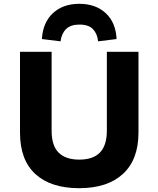

<svg xmlns="http://www.w3.org/2000/svg" viewBox="-20 -977 832 1008"><path d="M396 11Q247 11 166 -63Q85 -137 85 -281V-705H251V-291Q251 -212 288 -175.5Q325 -139 396 -139Q469 -139 505 -176.5Q541 -214 541 -291V-705H707V-281Q707 -139 625.5 -64Q544 11 396 11ZM298 -760 200 -772Q205 -859 258 -908Q311 -957 396 -957Q482 -957 535 -908Q588 -859 592 -772L495 -760Q491 -800 468 -824Q445 -848 397 -848Q351 -848 327 -824.5Q303 -801 298 -760Z"/></svg>

Font: Nunito Sans 6pt ExtraBold
Style: Regular
Weight: 800
Version: Version 3.101;gftools[0.9.27]